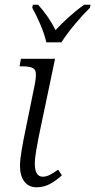

<svg xmlns="http://www.w3.org/2000/svg" viewBox="-20 -786 405 816"><path d="M136 10Q102 10 83.5 -14.5Q65 -39 65 -80Q65 -107 72 -148Q79 -189 86 -222L128 -428Q138 -478 126.5 -491Q115 -504 78 -504H63L69 -536H214L145 -207Q140 -182 134 -147.5Q128 -113 128 -90Q128 -35 162 -35Q177 -35 193 -43.5Q209 -52 227 -65L243 -41Q223 -22 195.5 -6Q168 10 136 10ZM177 -606Q169 -641 151.5 -682Q134 -723 117 -753L120 -766H142Q188 -715 216 -658Q241 -685 272.5 -713.5Q304 -742 338 -766H365L362 -753Q329 -720 296.5 -681Q264 -642 241 -606Z"/></svg>

Font: Noto Serif SemiCondensed Light
Style: Italic
Weight: 300
Width: 4
Italic angle: -12°
Designer: Monotype Design Team
Foundry: Monotype Imaging Inc.
Version: Version 2.013; ttfautohint (v1.8.4.7-5d5b)